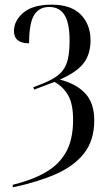

<svg xmlns="http://www.w3.org/2000/svg" viewBox="-20 -565 464 825"><path d="M35 229Q117 209 175 176Q233 143 263.5 89Q294 35 294 -50Q294 -119 272.5 -156Q251 -193 214 -213L127 -180L123 -190Q170 -207 200.5 -223Q231 -239 248 -260Q265 -281 272 -312.5Q279 -344 279 -391Q279 -465 257.5 -500Q236 -535 191 -535Q148 -535 126.5 -500Q105 -465 105 -379Q40 -379 40 -432Q40 -476 80.5 -510.5Q121 -545 202 -545Q285 -545 327 -502.5Q369 -460 369 -391Q369 -334 340.5 -295Q312 -256 237 -223Q308 -205 346.5 -163.5Q385 -122 385 -48Q385 38 341.5 93.5Q298 149 219 183.5Q140 218 35 240Z"/></svg>

Font: Noto Serif Display Condensed
Style: Regular
Weight: 400
Width: 3
Designer: Monotype Design Team
Foundry: Monotype Imaging Inc.
Version: Version 2.009